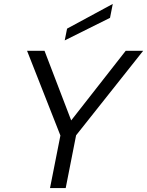

<svg xmlns="http://www.w3.org/2000/svg" viewBox="-20 -959 750 979"><path d="M621 -700H710L368 -269L315 0H235L288 -268L118 -700H207L343 -345ZM555 -939 541 -868 310 -753 322 -813Z"/></svg>

Font: Albert Sans
Style: Italic
Weight: 400
Italic angle: -11.25°
Designer: Andreas Rasmussen
Foundry: a.Foundry
Version: Version 1.025